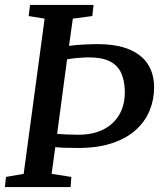

<svg xmlns="http://www.w3.org/2000/svg" viewBox="-22 -763 655 783"><path d="M-2 0 2.5 -41.5 74.5 -54 160 -687 95 -697.5 100.5 -743H359.5L354.5 -697.5L275 -687L259.5 -576Q285.5 -579.5 316.2 -581.2Q347 -583 373.5 -583Q457 -583 508.2 -560.2Q559.5 -537.5 583 -498Q606.5 -458.5 606.5 -407Q606.5 -356.5 588 -311.8Q569.5 -267 531.5 -232.8Q493.5 -198.5 434.8 -179Q376 -159.5 295 -159.5Q261 -159.5 238 -160.5Q215 -161.5 203.5 -163L188.5 -54L269 -41.5L266 0ZM251.5 -521 211 -217Q230 -215.5 252 -214.5Q274 -213.5 298.5 -213.5Q342 -213.5 377 -225.5Q412 -237.5 436.8 -260.5Q461.5 -283.5 474.8 -316.5Q488 -349.5 487 -392Q486 -437 471.2 -467.5Q456.5 -498 424.5 -513.5Q392.5 -529 340 -529Q322.5 -529 295.8 -526.8Q269 -524.5 251.5 -521Z"/></svg>

Font: Merriweather Medium
Style: Italic
Weight: 500
Italic angle: -7.8°
Version: Version 2.101